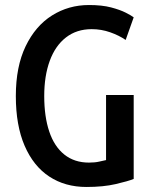

<svg xmlns="http://www.w3.org/2000/svg" viewBox="-20 -729 600 764"><path d="M324 15Q239 15 176 -26.5Q113 -68 78 -149Q43 -230 43 -347Q43 -464 82 -545Q121 -626 187 -667.5Q253 -709 334 -709Q386 -709 422 -699.5Q458 -690 480.5 -678.5Q503 -667 512 -660L480 -570Q454 -588 418.5 -600.5Q383 -613 345 -613Q285 -613 242.5 -580Q200 -547 178 -487Q156 -427 156 -347Q156 -265 176 -205.5Q196 -146 236 -114Q276 -82 334 -82Q358 -82 375 -86Q392 -90 402 -92V-351H512V-17Q490 -8 440.5 3.5Q391 15 324 15Z"/></svg>

Font: Ubuntu Sans Mono Medium
Style: Regular
Weight: 500
Monospace: yes
Designer: Dalton Maag Ltd
Foundry: Dalton Maag Ltd
Version: Version 1.006